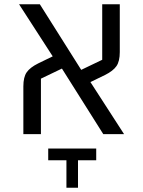

<svg xmlns="http://www.w3.org/2000/svg" viewBox="-20 -626 668 896"><path d="M89 -223Q89 -266 104.5 -288.5Q120 -311 158 -330L226 -363L69 -606H166L359 -300L457 -347V-606H539V-383Q539 -340 523.5 -317.5Q508 -295 470 -276L402 -243L559 0H462L269 -306L171 -259V0H89ZM205 67H429V122H344V250H290V122H205Z"/></svg>

Font: IBM Plex Sans Hebrew
Style: Regular
Weight: 400
Designer: Mike Abbink, Paul van der Laan, Pieter van Rosmalen, Yanek Iontef
Foundry: Bold Monday
Version: Version 1.2